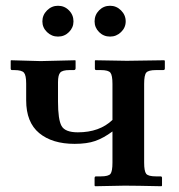

<svg xmlns="http://www.w3.org/2000/svg" viewBox="-20 -645 621 666"><path d="M370.1 -354Q370.1 -383.8 363 -392.8Q356 -401.9 330.1 -401.9H314Q309.1 -401.9 309.1 -407.2V-434.1L310.1 -436L419.9 -434.1L549.8 -436L551.8 -434.1V-407.2Q551.8 -401.9 545.9 -401.9H521Q495.1 -401.9 487.5 -393.3Q480 -384.8 480 -354V-81.1Q480 -51.3 487.1 -42.2Q494.1 -33.2 521 -33.2H537.1Q542 -33.2 542 -27.8V-1L540 1Q449.2 -1 412.1 -1L310.1 1L308.1 -1V-26.9Q308.1 -33.2 313 -33.2H330.1Q356.4 -33.2 363.3 -42Q370.1 -50.8 370.1 -81.1V-189Q338.9 -166 310.3 -156Q281.7 -146 238.8 -146Q161.1 -146 116 -183.3Q70.8 -220.7 70.8 -296.9V-355Q70.8 -383.8 63.2 -392.8Q55.7 -401.9 29.8 -401.9H22Q17.1 -401.9 17.1 -407.2V-434.1L18.1 -436L121.1 -433.1L241.2 -436L242.2 -434.1V-408.2Q242.2 -401.9 235.8 -401.9H221.2Q196.8 -401.9 189 -393.3Q181.2 -384.8 181.2 -359.9V-293Q181.2 -230.5 193.4 -208.3Q205.6 -186 250 -186Q325.2 -186 370.1 -229ZM308.1 -570.8Q308.1 -593.3 323.7 -609.1Q339.4 -625 361.8 -625Q383.8 -625 399.9 -608.9Q416 -592.8 416 -570.8Q416 -549.3 399.9 -533.7Q383.8 -518.1 361.8 -518.1Q339.4 -518.1 323.7 -533.7Q308.1 -549.3 308.1 -570.8ZM127 -570.8Q127 -592.8 143.1 -608.9Q159.2 -625 181.2 -625Q203.6 -625 219.2 -609.1Q234.9 -593.3 234.9 -570.8Q234.9 -549.3 219.2 -533.7Q203.6 -518.1 181.2 -518.1Q159.2 -518.1 143.1 -533.7Q127 -549.3 127 -570.8Z"/></svg>

Font: Linux Libertine G
Style: Semibold
Weight: 600
Designer: Philipp H. Poll
Foundry: Philipp H. Poll
Version: Version 5.1.1